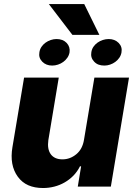

<svg xmlns="http://www.w3.org/2000/svg" viewBox="-20 -934 676 961"><path d="M42.3 -197.8 100.5 -545.5H274.1L221.9 -231.9Q218.8 -209.5 221.9 -191.9Q225.1 -174.4 234.2 -161.9Q243.3 -149.5 258 -142.9Q272.7 -136.4 292.6 -136.4Q331 -136.4 362.2 -162.3Q393.1 -187.9 400.6 -235.4L452.4 -545.5H625.7L534.8 0H369.3L386 -101.6H380.3Q367.2 -75.3 347.5 -55Q327.8 -34.8 303.6 -21Q279.5 -7.1 252 0Q224.4 7.1 195.7 7.1Q153.4 7.1 121.8 -6.7Q90.2 -20.6 69.2 -49.4Q27 -107.2 42.3 -197.8ZM224.4 -913.7H401.6L477.3 -759.6H342.3ZM437.1 -671.9Q439.3 -687.5 447.6 -699.8Q456 -712 468.2 -720.7Q480.5 -729.4 495 -734Q509.6 -738.6 524.1 -738.6Q554.7 -738.6 573.9 -719.1Q593 -699.6 588.1 -671.9Q585.6 -657 577.2 -644.9Q568.9 -632.8 557 -624.1Q545.1 -615.4 530.9 -610.6Q516.7 -605.8 502.5 -605.8Q486.5 -605.8 473.7 -610.4Q460.9 -615.1 451.3 -625.4Q432.5 -645.2 437.1 -671.9ZM177.2 -672.2Q179.3 -687.1 187.5 -699.4Q195.7 -711.6 207.7 -720.3Q219.8 -729 234.2 -733.8Q248.6 -738.6 262.8 -738.6Q295.1 -738.6 313.6 -719.1Q332 -699.6 328.1 -672.2Q325.6 -657.3 317.1 -645.1Q308.6 -632.8 296.7 -624.1Q284.8 -615.4 270.2 -610.6Q255.7 -605.8 241.1 -605.8Q210.6 -605.8 191.4 -625.4Q172.2 -644.9 177.2 -672.2Z"/></svg>

Font: Inter P Extra Bold
Style: Italic
Weight: 800
Italic angle: 9.39999°
Designer: Rasmus Andersson
Foundry: rsms
Version: Version 3.018;git-588b23468